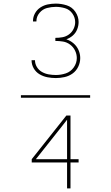

<svg xmlns="http://www.w3.org/2000/svg" viewBox="-20 -875 616 1065"><path d="M290 -442Q314 -442 338.5 -447.5Q363 -453 383 -467.5Q403 -482 414 -505Q425 -528 425 -553Q425 -576 415.5 -597.5Q406 -619 388 -634.5Q370 -650 348 -657Q368 -664 384 -678Q400 -692 408 -712Q416 -732 416 -753Q416 -783 398 -809.5Q380 -836 350 -845.5Q320 -855 290 -855Q267 -855 245 -850.5Q223 -846 204 -833.5Q185 -821 174 -801Q163 -781 163 -759V-756H182V-758Q182 -783 199 -803.5Q216 -824 240.5 -830.5Q265 -837 290 -837Q315 -837 340.5 -829.5Q366 -822 381.5 -800Q397 -778 397 -752Q397 -733 388 -714.5Q379 -696 362.5 -684Q346 -672 326.5 -668.5Q307 -665 287 -665V-648Q308 -648 329.5 -644.5Q351 -641 369 -627.5Q387 -614 396.5 -594Q406 -574 406 -553Q406 -525 389 -501Q372 -477 345 -468Q318 -459 290 -459Q270 -459 250 -462.5Q230 -466 212.5 -476Q195 -486 184.5 -503.5Q174 -521 174 -541H155Q155 -517 167 -496Q179 -475 199.5 -463Q220 -451 243 -446.5Q266 -442 290 -442ZM96 -333H480V-347H96ZM352 170H371V26H416V8H371V-234H348L156 8V26H352ZM179 8 324 -175 352 -211V8Z"/></svg>

Font: Iosevka Sparkle Thin
Style: Regular
Weight: 100
Designer: Belleve Invis
Foundry: Belleve Invis
Version: Version 4.5.0; ttfautohint (v1.8.3)